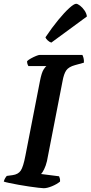

<svg xmlns="http://www.w3.org/2000/svg" viewBox="-33 -994 479 1014"><path d="M198 0Q191 0 169.5 -2.5Q148 -5 120.5 -9Q93 -13 65.5 -18Q38 -23 16.5 -27.5Q-5 -32 -13 -35Q-11 -44 -6 -52.5Q-1 -61 3 -65L33 -69Q63 -73 76.5 -93Q90 -113 101 -171L178 -566Q187 -612 198 -628Q209 -644 212 -645H117Q115 -648 112.5 -654.5Q110 -661 110 -671Q117 -678 130.5 -685.5Q144 -693 157.5 -698.5Q171 -704 177 -704H402Q405 -699 408 -688Q411 -677 410 -663L363 -650Q330 -641 317 -622.5Q304 -604 297 -564L215 -143Q209 -118 200 -100Q191 -82 184 -75L279 -63Q281 -59 283 -51.5Q285 -44 284 -35Q267 -21 241.5 -10.5Q216 0 198 0ZM238 -769Q228 -772 218.5 -781Q209 -790 207 -797Q242 -849 275 -889Q308 -929 333 -951.5Q358 -974 369 -974Q377 -974 390 -964Q403 -954 413.5 -938.5Q424 -923 426 -907Z"/></svg>

Font: Texturina 72pt 72pt Regular
Style: Bold Italic
Weight: 700
Italic angle: -11°
Designer: Guillermo Torres Carreño
Foundry: Omnibus-Type
Version: Version 1.002; ttfautohint (v1.8.3)